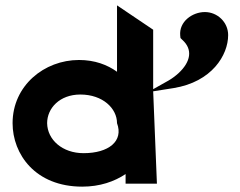

<svg xmlns="http://www.w3.org/2000/svg" viewBox="-20 -686 897 717"><path d="M417 -226C442 -159 386 -114 292 -114C213 -114 157 -164 156 -226C156 -282 203 -333 280 -333C364 -333 417 -281 417 -226ZM449 -36V0H566L552 -345L628 -357C771 -380 832 -480 832 -555C832 -603 792 -641 745 -641C698 -641 648 -605 653 -553L654 -544L661 -537C701 -501 692 -455 647 -413C636 -403 623 -393 609 -385L552 -353V-575L417 -666V-418C381 -444 334 -462 275 -462C145 -462 27 -366 27 -226C27 -110 112 11 287 11C353 11 407 -8 449 -36Z"/></svg>

Font: Charger
Style: Hemi
Weight: 900
Designer: Jasper
Foundry: Cannot Into Space Fonts
Version: Version 0.99